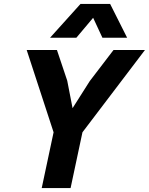

<svg xmlns="http://www.w3.org/2000/svg" viewBox="-20 -951 753 971"><path d="M191 0 251 -282 115 -698H268L320 -543L347 -404L434 -541L554 -698H713L397 -282L337 0ZM233 -760 387 -931H537L623 -760H498L451 -861L366 -760Z"/></svg>

Font: Azeret Mono Thin SemiBold
Style: Italic
Weight: 600
Italic angle: -12°
Version: Version 1.002